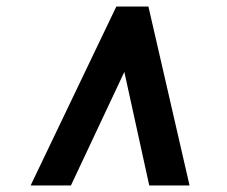

<svg xmlns="http://www.w3.org/2000/svg" viewBox="-20 -768 693 586"><path d="M73.5 -202 335 -748H433L558.5 -202H435.5L359.5 -548.5L196.5 -202Z"/></svg>

Font: Merriweather Light 18pt Black
Style: Italic
Weight: 900
Italic angle: -7.8°
Version: Version 2.101